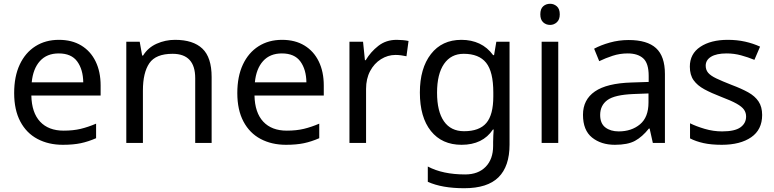

<svg xmlns="http://www.w3.org/2000/svg" viewBox="-20 -757 4102 1017"><path d="M292 -546Q361 -546 410.5 -516Q460 -486 486.5 -431.5Q513 -377 513 -304V-251H146Q148 -160 192.5 -112.5Q237 -65 317 -65Q368 -65 407.5 -74.5Q447 -84 489 -102V-25Q448 -7 408 1.5Q368 10 313 10Q237 10 178.5 -21Q120 -52 87.5 -113.5Q55 -175 55 -264Q55 -352 84.5 -415Q114 -478 167.5 -512Q221 -546 292 -546ZM291 -474Q228 -474 191.5 -433.5Q155 -393 148 -321H421Q420 -389 389 -431.5Q358 -474 291 -474Z M907 -546Q1003 -546 1052 -499.5Q1101 -453 1101 -349V0H1014V-343Q1014 -472 894 -472Q805 -472 771 -422Q737 -372 737 -278V0H649V-536H720L733 -463H738Q764 -505 810 -525.5Q856 -546 907 -546Z M1474 -546Q1543 -546 1592.5 -516Q1642 -486 1668.5 -431.5Q1695 -377 1695 -304V-251H1328Q1330 -160 1374.5 -112.5Q1419 -65 1499 -65Q1550 -65 1589.5 -74.5Q1629 -84 1671 -102V-25Q1630 -7 1590 1.5Q1550 10 1495 10Q1419 10 1360.5 -21Q1302 -52 1269.5 -113.5Q1237 -175 1237 -264Q1237 -352 1266.5 -415Q1296 -478 1349.5 -512Q1403 -546 1474 -546ZM1473 -474Q1410 -474 1373.5 -433.5Q1337 -393 1330 -321H1603Q1602 -389 1571 -431.5Q1540 -474 1473 -474Z M2081 -546Q2096 -546 2113.5 -544.5Q2131 -543 2144 -540L2133 -459Q2120 -462 2104.5 -464Q2089 -466 2075 -466Q2034 -466 1998 -443.5Q1962 -421 1940.5 -380.5Q1919 -340 1919 -286V0H1831V-536H1903L1913 -438H1917Q1943 -482 1984 -514Q2025 -546 2081 -546Z M2424 -546Q2477 -546 2519.5 -526Q2562 -506 2592 -465H2597L2609 -536H2679V9Q2679 124 2620.5 182Q2562 240 2439 240Q2321 240 2246 206V125Q2325 167 2444 167Q2513 167 2552.5 126.5Q2592 86 2592 16V-5Q2592 -17 2593 -39.5Q2594 -62 2595 -71H2591Q2537 10 2425 10Q2321 10 2262.5 -63Q2204 -136 2204 -267Q2204 -395 2262.5 -470.5Q2321 -546 2424 -546ZM2436 -472Q2369 -472 2332 -418.5Q2295 -365 2295 -266Q2295 -167 2331.5 -114.5Q2368 -62 2438 -62Q2519 -62 2556 -105.5Q2593 -149 2593 -246V-267Q2593 -377 2555 -424.5Q2517 -472 2436 -472Z M2937 -536V0H2849V-536ZM2894 -737Q2914 -737 2929.5 -723.5Q2945 -710 2945 -681Q2945 -653 2929.5 -639Q2914 -625 2894 -625Q2872 -625 2857 -639Q2842 -653 2842 -681Q2842 -710 2857 -723.5Q2872 -737 2894 -737Z M3310 -545Q3408 -545 3455 -502Q3502 -459 3502 -365V0H3438L3421 -76H3417Q3382 -32 3343.5 -11Q3305 10 3237 10Q3164 10 3116 -28.5Q3068 -67 3068 -149Q3068 -229 3131 -272.5Q3194 -316 3325 -320L3416 -323V-355Q3416 -422 3387 -448Q3358 -474 3305 -474Q3263 -474 3225 -461.5Q3187 -449 3154 -433L3127 -499Q3162 -518 3210 -531.5Q3258 -545 3310 -545ZM3336 -259Q3236 -255 3197.5 -227Q3159 -199 3159 -148Q3159 -103 3186.5 -82Q3214 -61 3257 -61Q3325 -61 3370 -98.5Q3415 -136 3415 -214V-262Z M4017 -148Q4017 -70 3959 -30Q3901 10 3803 10Q3747 10 3706.5 1Q3666 -8 3635 -24V-104Q3667 -88 3712.5 -74.5Q3758 -61 3805 -61Q3872 -61 3902 -82.5Q3932 -104 3932 -140Q3932 -160 3921 -176Q3910 -192 3881.5 -208Q3853 -224 3800 -244Q3748 -264 3711 -284Q3674 -304 3654 -332Q3634 -360 3634 -404Q3634 -472 3689.5 -509Q3745 -546 3835 -546Q3884 -546 3926.5 -536.5Q3969 -527 4006 -510L3976 -440Q3942 -454 3905 -464Q3868 -474 3829 -474Q3775 -474 3746.5 -456.5Q3718 -439 3718 -409Q3718 -387 3731 -371.5Q3744 -356 3774.5 -341.5Q3805 -327 3856 -307Q3907 -288 3943 -268Q3979 -248 3998 -219.5Q4017 -191 4017 -148Z"/></svg>

Font: Noto Sans Hebrew Droid
Style: Regular
Weight: 400
Designer: Monotype Design Team
Foundry: Monotype Imaging Inc.
Version: Version 1.100